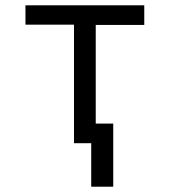

<svg xmlns="http://www.w3.org/2000/svg" viewBox="-20 -540 640 724"><path d="M324 164V0H259V-447H76V-520H524V-446H341V-74H407V164Z"/></svg>

Font: Iosevka Meiseki Sans
Style: Regular
Weight: 400
Monospace: yes
Designer: Belleve Invis
Foundry: Belleve Invis
Version: Version 11.2.6; ttfautohint (v1.8.4)